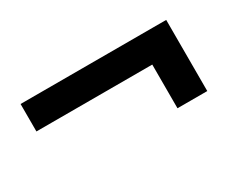

<svg xmlns="http://www.w3.org/2000/svg" viewBox="-46 -529 592 485"><g transform="rotate(-30 250.0 -287.0)"><path d="M453.1 -391.1H28.3V-311H366.2V-183.6H453.1Z"/></g></svg>

Font: Roboto Flex
Style: Regular
Weight: 400
Designer: Berlow after Robertson
Foundry: Google
Version: Version 3.200;gftools[0.9.32]